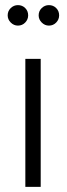

<svg xmlns="http://www.w3.org/2000/svg" viewBox="-20 -730 260 750"><path d="M171 -630Q155 -630 143 -642Q131 -654 131 -670Q131 -687 143 -698.5Q155 -710 171 -710Q188 -710 199.5 -698.5Q211 -687 211 -670Q211 -654 199.5 -642Q188 -630 171 -630ZM50 -630Q34 -630 22 -642Q10 -654 10 -670Q10 -687 22 -698.5Q34 -710 50 -710Q67 -710 78.5 -698.5Q90 -687 90 -670Q90 -654 78.5 -642Q67 -630 50 -630ZM79 0V-500H139V0Z"/></svg>

Font: Figtree Light Light
Style: Regular
Weight: 300
Version: Version 2.001;gftools[0.9.30]